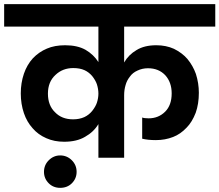

<svg xmlns="http://www.w3.org/2000/svg" viewBox="-41 -760 1057 925"><path d="M433.1 -162.1Q410.2 -124 369.1 -101.1Q329.1 -77.1 268.1 -77.1Q220.2 -77.1 182.1 -94.2Q142.6 -111.3 116.2 -142.1Q88.4 -172.9 74.2 -214.8Q59.1 -259.3 59.1 -310.1Q59.1 -360.4 74.2 -404.8Q88.9 -447.8 117.2 -479Q146.5 -509.8 185.1 -525.9Q222.2 -542 272.9 -542Q332 -542 371.1 -520Q410.2 -497.1 433.1 -460.9V-631.8H-21V-740.2H996.1V-631.8H557.1V-459Q578.1 -496.1 617.2 -519Q654.8 -542 711.9 -542Q758.8 -542 796.9 -524.9Q836.4 -505.4 861.8 -476.1Q888.7 -443.4 902.8 -403.8Q917 -358.9 917 -313Q917 -259.8 901.9 -216.8Q884.3 -171.4 857.9 -145Q828.6 -113.8 793 -100.1Q754.4 -85 710 -85Q670.9 -85 644 -91.8V-193.8Q654.3 -189.9 674.8 -189.9Q722.7 -189.9 754.9 -222.2Q786.1 -253.4 786.1 -310.1Q786.1 -363.8 754.9 -397.9Q723.1 -431.2 671.9 -431.2Q644.5 -431.2 621.1 -419.9Q598.1 -409.7 585 -391.1Q569.8 -372.1 564 -350.1Q557.1 -327.6 557.1 -300.8V0H433.1ZM170.9 67.9Q170.9 35.2 193.8 12.2Q217.3 -11.2 249 -11.2Q281.7 -11.2 305.2 12.2Q328.1 35.2 328.1 67.9Q328.1 100.1 305.2 123Q283.2 145 249 145Q215.8 145 193.8 123Q170.9 100.1 170.9 67.9ZM189.9 -309.1Q189.9 -252 224.1 -219.2Q256.8 -185.1 311 -185.1Q341.3 -185.1 365.2 -195.8Q387.2 -206.1 402.8 -225.1Q419.4 -246.1 425.8 -265.1Q433.1 -287.6 433.1 -309.1Q433.1 -331.1 425.8 -354Q419.4 -373 402.8 -394Q386.7 -412.6 366.2 -421.9Q343.8 -432.1 312 -432.1Q260.7 -432.1 226.1 -398.9Q189.9 -365.7 189.9 -309.1Z"/></svg>

Font: PoppinsZ SemiBold
Style: Regular
Weight: 600
Designer: Ninad Kale (Devanagari), Jonny Pinhorn (Latin)
Foundry: Indian Type Foundry
Version: Version 3.002;FEAKit 1.0